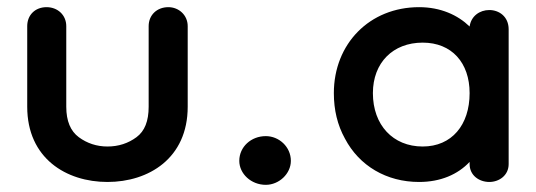

<svg xmlns="http://www.w3.org/2000/svg" viewBox="-20 -492 1496 536"><path d="M395 -194C395 -154 384 -126 361 -109C338 -92 311 -83 280 -83C250 -83 223 -92 200 -109C177 -126 165 -154 165 -194V-419C165 -450 141 -472 110 -472C78 -472 56 -450 56 -419V-194C56 -50 165 16 280 16C395 16 504 -50 504 -194V-419C504 -450 479 -472 450 -472C418 -472 395 -450 395 -419Z M722 24C759 24 792 -7 792 -43C792 -82 759 -112 722 -112C681 -112 648 -82 648 -43C648 -7 681 24 722 24Z M1150 16C1210 16 1258 -5 1291 -40V-34C1291 -2 1318 16 1346 16C1373 16 1400 -2 1400 -34V-410C1400 -446 1373 -464 1346 -464C1319 -464 1295 -447 1291 -418C1258 -450 1210 -472 1150 -472C1012 -472 912 -370 912 -232C912 -185 922 -143 943 -105C983 -29 1059 16 1150 16ZM1160 -83C1077 -83 1021 -143 1021 -232C1021 -317 1077 -373 1160 -373C1241 -373 1291 -317 1291 -232C1291 -143 1241 -83 1160 -83Z"/></svg>

Font: Dongle
Style: Regular
Weight: 400
Designer: Yanghee Ryu
Foundry: Yanghee Ryu
Version: Version 2.000